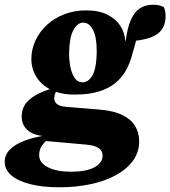

<svg xmlns="http://www.w3.org/2000/svg" viewBox="-67 -562 722 814"><path d="M184 232Q112 232 60 218.5Q8 205 -19.5 181Q-47 157 -47 124Q-47 95 -26 73Q-5 51 34.5 35.5Q74 20 128 12L143 24Q124 37 111.5 54.5Q99 72 99 96Q99 128 136 147Q173 166 234 166Q278 166 307.5 157.5Q337 149 352.5 133.5Q368 118 368 98Q368 84 360 74Q352 64 336.5 58.5Q321 53 298 51L140 37Q134 37 128 36Q122 35 116 34L119 15Q73 11 49 -11Q25 -33 25 -68Q25 -112 58 -140Q91 -168 150 -186L155 -210L188 -196Q173 -179 168 -168Q163 -157 163 -145Q163 -131 174.5 -121Q186 -111 214 -109L359 -97Q416 -92 452.5 -74Q489 -56 506 -27.5Q523 1 523 37Q523 83 497 119Q471 155 424.5 180.5Q378 206 316.5 219Q255 232 184 232ZM249 -161Q191 -161 150 -181Q109 -201 87.5 -235.5Q66 -270 66 -312Q66 -353 83.5 -390.5Q101 -428 132 -456.5Q163 -485 205.5 -501.5Q248 -518 298 -518Q353 -518 389 -499.5Q425 -481 443.5 -452Q462 -423 464 -389L466 -390Q473 -444 488 -478Q503 -512 526.5 -527Q550 -542 583 -542Q599 -542 610 -539Q621 -536 628 -531Q631 -525 633 -515Q635 -505 635 -494Q635 -445 603 -420Q571 -395 496 -388L520 -432Q516 -414 512 -398Q508 -382 504 -367Q500 -352 494 -333Q485 -296 467.5 -264.5Q450 -233 422 -210Q394 -187 352 -174Q310 -161 249 -161ZM284 -213Q293 -213 303.5 -219Q314 -225 323 -239Q332 -253 337.5 -280Q343 -307 343 -348Q343 -404 327.5 -435Q312 -466 286 -466Q272 -466 261 -456.5Q250 -447 242 -430Q234 -413 230 -388.5Q226 -364 226 -334Q226 -306 231.5 -278Q237 -250 249.5 -231.5Q262 -213 284 -213Z"/></svg>

Font: Source Serif 4 Black
Style: Italic
Weight: 900
Italic angle: -12°
Designer: Frank Grießhammer
Foundry: Adobe Systems Incorporated
Version: Version 4.004;hotconv 1.0.116;makeotfexe 2.5.65601